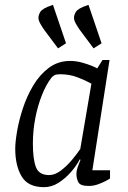

<svg xmlns="http://www.w3.org/2000/svg" viewBox="-20 -765 528 794"><path d="M220 -565 164 -640Q157 -649 146.5 -667.5Q136 -686 140 -700Q142 -708 146.5 -715.5Q151 -723 163 -730Q175 -737 199 -745L253 -586ZM367 -565 311 -640Q304 -649 293.5 -667.5Q283 -686 287 -700Q289 -708 293.5 -715.5Q298 -723 310 -730Q322 -737 346 -745L400 -586ZM162 9Q96 9 69.5 -35.5Q43 -80 43 -150Q43 -177 50.5 -221.5Q58 -266 74.5 -316.5Q91 -367 117.5 -411.5Q144 -456 182 -484.5Q220 -513 270 -513Q295 -513 320 -506Q345 -499 362.5 -491.5Q380 -484 382 -482L404 -517H433L362 -61H435V-27Q433 -25 419 -17.5Q405 -10 386 -3Q367 4 347 4Q312 4 304 -11.5Q296 -27 296 -46Q296 -58 300.5 -71.5Q305 -85 313 -104L310 -106Q296 -79 272.5 -52.5Q249 -26 221 -8.5Q193 9 162 9ZM183 -41Q207 -41 231.5 -59.5Q256 -78 277 -103Q298 -128 312 -149L358 -419Q333 -433 300 -445.5Q267 -458 229 -458Q213 -458 205.5 -454Q198 -450 193 -444Q171 -416 153.5 -372Q136 -328 126 -276.5Q116 -225 116 -171Q116 -107 128.5 -74Q141 -41 183 -41Z"/></svg>

Font: Faustina Light Light
Style: Italic
Weight: 300
Italic angle: -8°
Version: Version 1.200